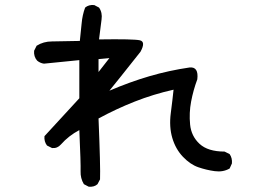

<svg xmlns="http://www.w3.org/2000/svg" viewBox="-20 -702 1040 760"><path d="M331 37 312 27Q298 4 299 -24.5Q300 -53 294 -187Q252 -165 221 -130Q207 -114 186 -116L166 -126Q154 -142 156 -163L294 -313V-464L154 -450Q139 -452 127 -462Q113 -478 115 -501L125 -521Q152 -538 186 -538L296 -540Q300 -573 303 -608Q306 -643 317 -672Q331 -684 353 -682L372 -672Q386 -652 382 -625L372 -546Q509 -548 533.5 -542.5Q558 -537 536 -497Q437 -372 413 -343Q495 -378 572 -400.5Q649 -423 731 -435Q767 -438 761 -388Q745 -345 736.5 -300Q728 -255 732.5 -209Q737 -163 770 -132.5Q803 -102 869 -102L889 -92Q900 -76 898 -55L889 -35Q863 -20 830 -24.5Q797 -29 765 -40Q733 -51 704 -81.5Q675 -112 662 -156Q649 -200 656 -254Q663 -308 667 -347Q587 -329 513.5 -300Q440 -271 370 -233Q378 -39 376 8L366 27Q353 39 331 37ZM413 -472 370 -468V-417Z"/></svg>

Font: Kosefont JP
Style: Regular
Weight: 400
Designer: Nozomi Seto 瀬戸のぞみ
Version: Version 3.00;June 19, 2020